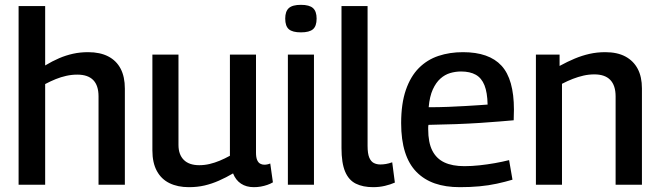

<svg xmlns="http://www.w3.org/2000/svg" viewBox="-20 -765 2735 795"><path d="M57 0V-740H167V-494Q197 -512 225 -524Q253 -536 282.5 -542.5Q312 -549 345 -549Q394 -549 428 -531.5Q462 -514 479.5 -480.5Q497 -447 497 -398V0H388V-366Q388 -411 366 -433.5Q344 -456 300 -456Q277 -456 254.5 -451Q232 -446 211 -437.5Q190 -429 167 -417V0Z M762 10Q716 10 682 -6.5Q648 -23 629.5 -57Q611 -91 611 -142V-539H719V-165Q719 -125 741 -103Q763 -81 805 -81Q827 -81 848 -86Q869 -91 889.5 -99.5Q910 -108 932 -120V-539H1040V-133Q1040 -114 1044.5 -103Q1049 -92 1057 -87.5Q1065 -83 1074 -83Q1087 -83 1099 -88L1110 -10Q1100 -4 1087 0.5Q1074 5 1060 7.5Q1046 10 1031 10Q1000 10 978 -4.5Q956 -19 945 -47Q916 -30 886.5 -17Q857 -4 827 3Q797 10 762 10Z M1226 -631Q1191 -631 1176 -644Q1161 -657 1161 -688Q1161 -718 1176 -731.5Q1191 -745 1226 -745Q1261 -745 1276 -731.5Q1291 -718 1291 -688Q1291 -657 1276 -644Q1261 -631 1226 -631ZM1172 0V-539H1280V0Z M1502 -740V-161Q1502 -129 1509 -112.5Q1516 -96 1528 -90Q1540 -84 1555 -84Q1566 -84 1578 -86Q1590 -88 1604 -93L1615 -9Q1597 -1 1574 4.5Q1551 10 1525 10Q1483 10 1453.5 -4.5Q1424 -19 1409 -54.5Q1394 -90 1394 -152V-740Z M1884 10Q1825 10 1780.5 -5.5Q1736 -21 1704.5 -53Q1673 -85 1657 -135.5Q1641 -186 1641 -255Q1641 -336 1660.5 -392.5Q1680 -449 1714.5 -483.5Q1749 -518 1795.5 -533.5Q1842 -549 1897 -549Q2005 -549 2056.5 -493Q2108 -437 2108 -311Q2108 -304 2107.5 -291.5Q2107 -279 2107 -267Q2084 -265 2048.5 -262Q2013 -259 1967 -256Q1921 -253 1867 -251Q1813 -249 1754 -248Q1753 -244 1753 -239.5Q1753 -235 1753 -230Q1753 -175 1770 -141.5Q1787 -108 1820 -92.5Q1853 -77 1903 -77Q1933 -77 1965.5 -80.5Q1998 -84 2029 -89.5Q2060 -95 2088 -102L2102 -21Q2072 -12 2037.5 -4.5Q2003 3 1965 6.5Q1927 10 1884 10ZM1755 -321Q1797 -321 1835.5 -322.5Q1874 -324 1907 -326Q1940 -328 1963.5 -329.5Q1987 -331 1999 -332Q1998 -382 1986 -412Q1974 -442 1950 -455.5Q1926 -469 1889 -469Q1866 -469 1844 -462.5Q1822 -456 1803.5 -439.5Q1785 -423 1772 -394.5Q1759 -366 1755 -321Z M2199 0V-539H2297V-492Q2330 -510 2360 -522.5Q2390 -535 2421 -542Q2452 -549 2486 -549Q2536 -549 2569.5 -531Q2603 -513 2620.5 -480Q2638 -447 2638 -399V0H2529V-366Q2529 -411 2507 -434Q2485 -457 2441 -457Q2418 -457 2396 -452Q2374 -447 2352 -438.5Q2330 -430 2307 -418V0Z"/></svg>

Font: Georama ExtraCondensed Thin Medium
Style: Regular
Weight: 500
Version: Version 1.001